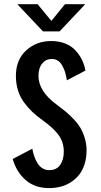

<svg xmlns="http://www.w3.org/2000/svg" viewBox="-20 -906 490 936"><path d="M395.5 -885.5 270.5 -753H189.5L64.5 -885.5H163.5L230.5 -804L296.5 -885.5ZM219.5 11Q149.5 11 104.5 -28.8Q59.5 -68.5 42 -131L137.5 -181Q141 -161 147 -143.8Q153 -126.5 162.5 -110.8Q172 -95 186.8 -85.8Q201.5 -76.5 219.5 -76.5Q255.5 -76.5 273.2 -101.8Q291 -127 291 -167Q291 -212 266.2 -246.8Q241.5 -281.5 187.5 -320Q159 -340.5 138 -360.2Q117 -380 97.5 -406.2Q78 -432.5 67.8 -465.2Q57.5 -498 57.5 -536Q57.5 -614.5 107.5 -660.2Q157.5 -706 229.5 -706Q267.5 -706 298 -693.8Q328.5 -681.5 348 -660.2Q367.5 -639 379.5 -614.5Q391.5 -590 396.5 -562L306 -514.5Q300 -558.5 282.2 -588.5Q264.5 -618.5 232.5 -618.5Q203.5 -618.5 185.5 -596.2Q167.5 -574 167.5 -536Q167.5 -461 257 -395.5Q282.5 -376.5 299.2 -362.8Q316 -349 337.5 -326.8Q359 -304.5 371.5 -283.5Q384 -262.5 393 -233.8Q402 -205 402 -173.5Q402 -135.5 391.8 -104.2Q381.5 -73 364.2 -52Q347 -31 323.5 -16.5Q300 -2 274 4.5Q248 11 219.5 11Z"/></svg>

Font: League Mono Condensed Medium
Style: Regular
Weight: 500
Width: 1
Designer: Tyler Finck
Foundry: The League of Moveable Type / Tyler Finck
Version: Version 2.210